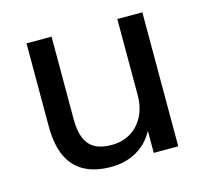

<svg xmlns="http://www.w3.org/2000/svg" viewBox="-79 -576 723 674"><g transform="rotate(-15 282.5 -239.0)"><path d="M247 9Q188 9 148.5 -13Q109 -35 90 -78Q71 -121 71 -186V-487H162V-186Q162 -145 173 -118Q184 -91 207.5 -78Q231 -65 267 -65Q307 -65 337 -83Q367 -101 384 -134Q401 -167 401 -211V-487H492V0H403V-110H416Q396 -52 351.5 -21.5Q307 9 247 9Z"/></g></svg>

Font: Nunito Sans 12pt ExtraLight 12pt Medium
Style: Regular
Weight: 500
Version: Version 3.101;gftools[0.9.27]